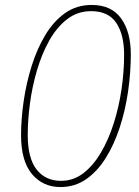

<svg xmlns="http://www.w3.org/2000/svg" viewBox="-20 -745 563 775"><path d="M224 10Q153 10 109 -42.5Q65 -95 65 -199Q65 -264 75.5 -336.5Q86 -409 107.5 -478Q129 -547 162.5 -603Q196 -659 242.5 -692Q289 -725 350 -725Q430 -725 469 -670.5Q508 -616 508 -526Q508 -452 497 -376Q486 -300 463.5 -231Q441 -162 407 -107.5Q373 -53 327.5 -21.5Q282 10 224 10ZM226 -15Q276 -15 316 -45.5Q356 -76 387 -128.5Q418 -181 439 -247Q460 -313 470.5 -384.5Q481 -456 481 -524Q481 -606 449 -653Q417 -700 348 -700Q293 -700 251 -667.5Q209 -635 179 -581.5Q149 -528 129.5 -462Q110 -396 101 -328Q92 -260 92 -200Q92 -106 128 -60.5Q164 -15 226 -15Z"/></svg>

Font: Noto Sans Disp Thin
Style: Italic
Weight: 100
Italic angle: -12°
Designer: Monotype Design Team
Foundry: Monotype Imaging Inc.
Version: Version 2.000;GOOG;noto-source:20170915:90ef993387c0